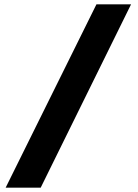

<svg xmlns="http://www.w3.org/2000/svg" viewBox="-20 -720 633 882"><path d="M6 142 423 -700H582L167 142Z"/></svg>

Font: Readex Pro
Style: Bold
Weight: 700
Designer: Bonnie Shaver-Troup, Thomas Jockin
Foundry: Lexend
Version: Version 1.203; ttfautohint (v1.8.3)